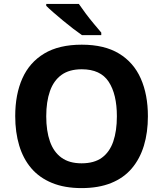

<svg xmlns="http://www.w3.org/2000/svg" viewBox="-20 -954 836 984"><path d="M738 -358Q738 -275 717.5 -207.5Q697 -140 655.5 -91Q614 -42 549.5 -16Q485 10 398 10Q311 10 246.5 -16.5Q182 -43 140.5 -91.5Q99 -140 78.5 -208Q58 -276 58 -359Q58 -470 94.5 -552Q131 -634 206.5 -679.5Q282 -725 399 -725Q515 -725 590 -679.5Q665 -634 701.5 -551.5Q738 -469 738 -358ZM217 -358Q217 -283 236 -229Q255 -175 295 -146Q335 -117 398 -117Q463 -117 502.5 -146Q542 -175 560.5 -229Q579 -283 579 -358Q579 -471 537 -535Q495 -599 399 -599Q335 -599 295 -570Q255 -541 236 -487Q217 -433 217 -358ZM384 -934Q399 -912 419.5 -884.5Q440 -857 461.5 -831.5Q483 -806 499 -787V-774H400Q381 -787 355.5 -806.5Q330 -826 303.5 -848Q277 -870 254 -890Q231 -910 217 -924V-934Z"/></svg>

Font: Noto Sans Armenian
Style: Regular
Weight: 400
Designer: Monotype Design Team
Foundry: Monotype Imaging Inc.
Version: Version 2.007